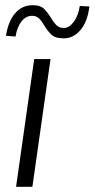

<svg xmlns="http://www.w3.org/2000/svg" viewBox="-20 -721 365 741"><path d="M42 0 112 -493H175L105 0ZM226 -573Q192 -573 177 -588.5Q162 -604 150 -624Q141 -640 130.5 -650Q120 -660 104 -660Q80 -660 63 -638.5Q46 -617 40 -580L3 -583Q12 -640 39 -670.5Q66 -701 106 -701Q137 -701 151.5 -685.5Q166 -670 177 -652Q186 -636 197 -624.5Q208 -613 226 -613Q247 -613 264.5 -636.5Q282 -660 288 -698L325 -696Q318 -637 290.5 -605Q263 -573 226 -573Z"/></svg>

Font: Hanken Grotesk Light
Style: Italic
Weight: 300
Italic angle: -8°
Designer: Alfredo Marco Pradil
Foundry: Hanken Design Co.
Version: Version 3.013